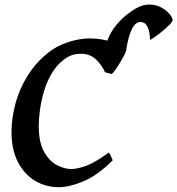

<svg xmlns="http://www.w3.org/2000/svg" viewBox="-20 -796 766 830"><path d="M726.1 -708.5Q725.1 -701.2 708.7 -685.1Q692.4 -668.9 670.2 -651.6Q647.9 -634.3 628.9 -623Q627 -657.7 620.1 -674.3Q613.3 -690.9 604.5 -696Q595.7 -701.2 587.9 -701.2Q564.9 -701.2 549.3 -668.5Q533.7 -635.7 525.4 -578.6Q501 -578.6 478.5 -579.6Q456.1 -580.6 432.6 -581.1Q442.4 -626 462.2 -658.7Q481.9 -691.4 512.2 -718.8Q538.6 -742.7 567.4 -759.5Q596.2 -776.4 626 -776.4Q654.8 -776.4 678 -763.2Q701.2 -750 714.1 -733.9Q727.1 -717.8 726.1 -708.5ZM525.4 -581.1Q527.3 -579.1 520.5 -564.7Q513.7 -550.3 502.7 -531.7Q491.7 -513.2 480.7 -497.3Q469.7 -481.4 463.4 -476.1L434.1 -483.4Q420.9 -514.2 395.3 -538.8Q369.6 -563.5 329.6 -563.5Q310.1 -563.5 292 -557.9Q273.9 -552.2 254.4 -537.1Q223.6 -513.2 202.9 -477.5Q182.1 -441.9 170.2 -401.4Q158.2 -360.8 152.8 -321.8Q147.5 -282.7 147.5 -252Q147.5 -181.2 170.2 -140.4Q192.9 -99.6 225.6 -82.5Q258.3 -65.4 287.1 -65.4Q312 -64.9 350.8 -78.6Q389.6 -92.3 449.7 -136.2Q454.1 -133.8 459.7 -119.9Q465.3 -106 467.3 -103Q400.9 -37.1 340.3 -12Q279.8 13.2 234.4 13.2Q177.7 13.2 131.3 -14.6Q85 -42.5 57.4 -95.7Q29.8 -148.9 29.8 -224.1Q29.8 -285.6 46.9 -348.9Q64 -412.1 99.6 -469.2Q135.3 -526.4 190.4 -569.8Q225.6 -597.7 274.4 -613.8Q323.2 -629.9 369.1 -629.9Q417 -629.9 460.7 -615.5Q504.4 -601.1 525.4 -581.1Z"/></svg>

Font: Gentium Plus
Style: Bold Italic
Weight: 700
Italic angle: -8°
Designer: Victor Gaultney, Annie Olsen, Iska Routamaa, Becca Hirsbrunner
Foundry: SIL International
Version: Version 6.101